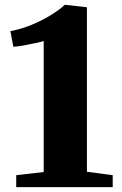

<svg xmlns="http://www.w3.org/2000/svg" viewBox="-20 -773 502 793"><path d="M160.5 -62.5V-603.5Q149.5 -600 125.5 -594.8Q101.5 -589.5 76.2 -585Q51 -580.5 35 -580L23 -644.5Q67 -652.5 110 -670.2Q153 -688 189 -710Q225 -732 247.5 -753H251L339 -743V-63.5L445.5 -49.5V0H47V-49.5Z"/></svg>

Font: Merriweather 60pt Black
Style: Regular
Weight: 900
Version: Version 2.100